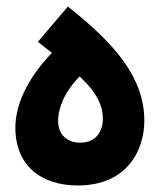

<svg xmlns="http://www.w3.org/2000/svg" viewBox="-20 -565 493 588"><path d="M218 3C371 3 422 -107 422 -195C422 -327 333 -430 188 -545L96 -437L139 -403C60 -321 27 -240 27 -174C27 -57 107 3 218 3ZM226 -128C186 -128 158 -152 158 -195C158 -235 178 -284 224 -331C280 -278 295 -239 295 -201C295 -162 273 -128 226 -128Z"/></svg>

Font: Noto Sans Arabic UI SmCn
Style: Bold
Weight: 700
Width: 4
Designer: Monotype Design Team, Nadine Chahine and Nizar Qandah
Foundry: Monotype Imaging Inc.
Version: Version 2.010